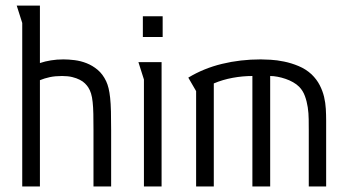

<svg xmlns="http://www.w3.org/2000/svg" viewBox="-20 -675 1255 695"><path d="M124.5 -446.8Q143.1 -453.1 164.3 -456.5Q185.5 -460 209.5 -460Q228 -460 250 -457.3Q272 -454.6 293.2 -446.3Q314.5 -438 333.3 -422.4Q352.1 -406.7 364.3 -380.9Q369.6 -369.6 373 -355.5Q376.5 -341.3 378.7 -320.8Q380.9 -300.3 381.6 -271.7Q382.3 -243.2 382.3 -203.1V0H318.4V-205.1Q318.4 -237.8 317.9 -262.5Q317.4 -287.1 315.4 -305.4Q313.5 -323.7 309.6 -336.4Q305.7 -349.1 299.3 -358.9Q294.9 -365.7 287.6 -373Q280.3 -380.4 268.8 -386.2Q257.3 -392.1 241.7 -396Q226.1 -399.9 204.6 -399.9Q179.7 -399.9 160.4 -395.8Q141.1 -391.6 124.5 -384.8V0H60.5V-591.8L40.5 -654.8H124.5Z M568.8 -616.2V-541H497.1V-616.2ZM564.9 -450.2V0H501V-387.2L481 -450.2Z M661.6 -394Q717.3 -427.7 783.7 -443.8Q850.1 -460 923.8 -460Q937 -460 959.7 -458.7Q982.4 -457.5 1008.5 -452.1Q1034.7 -446.8 1061 -435.8Q1087.4 -424.8 1107.9 -405.8Q1126.5 -387.7 1137.2 -366.9Q1147.9 -346.2 1153.1 -324.5Q1158.2 -302.7 1159.4 -280.8Q1160.6 -258.8 1160.6 -237.8V0H1097.7V-203.1Q1097.7 -221.7 1097.4 -243.4Q1097.2 -265.1 1094 -286.6Q1090.8 -308.1 1083.7 -327.4Q1076.7 -346.7 1063 -360.8Q1053.7 -370.1 1040.8 -377.4Q1027.8 -384.8 1013.4 -389.6Q999 -394.5 984.6 -397.2Q970.2 -399.9 958 -399.9V0H893.6V-399.9Q858.4 -399.9 822.3 -393.3Q786.1 -386.7 753.9 -373V0H689.9V-345.2Z"/></svg>

Font: Aubrey
Style: Regular
Weight: 400
Designer: Gayaneh Bagdasaryan | Cyreal.org
Foundry: Gayaneh Bagdasaryan | Cyreal.org
Version: Version 1.000